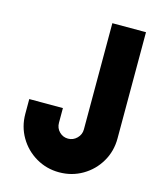

<svg xmlns="http://www.w3.org/2000/svg" viewBox="-109 -784 721 871"><g transform="rotate(15 252.0 -348.0)"><path d="M35 -207V-276H193V-207Q193 -182 210 -165Q227 -148 251 -148Q275 -148 292.5 -165.5Q310 -183 310 -207V-706H468V-207Q468 -147 439 -97.5Q410 -48 360.5 -19Q311 10 251 10Q192 10 142.5 -19Q93 -48 64 -97.5Q35 -147 35 -207Z"/></g></svg>

Font: Lineal Heavy
Style: Regular
Weight: 900
Designer: Created by Frank Adebiaye with contributions from Anton Moglia & Ariel Martín Pérez
Created by Frank ADEBIAYE with FontF
Foundry: Velvetyne Type Foundry
Version: Version 2.000